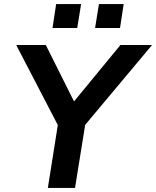

<svg xmlns="http://www.w3.org/2000/svg" viewBox="-20 -927 770 947"><path d="M216 0 274 -366 284 -274 60 -705H206L347 -423H342L574 -705H730L369 -274L409 -366L350 0ZM449 -789 468 -907H590L572 -789ZM239 -789 257 -907H380L361 -789Z"/></svg>

Font: Nunito Sans 8pt
Style: Bold Italic
Weight: 700
Italic angle: -9°
Version: Version 3.101;gftools[0.9.27]